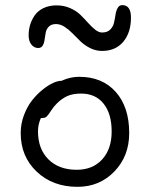

<svg xmlns="http://www.w3.org/2000/svg" viewBox="-20 -721 580 743"><path d="M127.9 -535.2Q111.8 -535.2 101.3 -548.8Q90.8 -562.5 90.8 -584Q90.8 -605 96.4 -624.3Q102.1 -643.6 114 -661.1Q126 -678.7 147.9 -689.5Q169.9 -700.2 199.2 -700.2Q227.5 -700.2 251.7 -689.5Q275.9 -678.7 291.7 -663.1Q307.6 -647.5 321.3 -632.1Q335 -616.7 348.6 -606Q362.3 -595.2 375 -595.2Q395 -595.2 406.2 -606.2Q417.5 -617.2 421.1 -632.8Q424.8 -648.4 427 -663.8Q429.2 -679.2 435.3 -690.2Q441.4 -701.2 453.1 -701.2Q486.8 -701.2 486.8 -652.8Q486.8 -594.7 457 -559.3Q427.2 -523.9 375 -523.9Q351.1 -523.9 329.3 -534.7Q307.6 -545.4 291.7 -560.8Q275.9 -576.2 261.2 -591.3Q246.6 -606.4 230 -617.2Q213.4 -627.9 196.8 -627.9Q179.2 -627.9 169.4 -618.4Q159.7 -608.9 157 -595.2Q154.3 -581.5 152.6 -567.9Q150.9 -554.2 145.3 -544.7Q139.6 -535.2 127.9 -535.2ZM279.8 2Q184.1 2 122.1 -56.6Q60.1 -115.2 60.1 -206.1Q60.1 -241.7 72.5 -274.9Q85 -308.1 103.5 -331.8Q122.1 -355.5 144 -373.3Q166 -391.1 185.3 -399.9Q204.6 -408.7 217.8 -408.2Q251.5 -423.8 286.1 -423.8Q376 -423.8 428 -365.2Q480 -306.6 480 -206.1Q480 -116.7 422.6 -57.4Q365.2 2 279.8 2ZM127 -212.9Q127 -144.5 167.5 -104.2Q208 -64 276.9 -64Q338.9 -64 375.5 -104.2Q412.1 -144.5 412.1 -211.9Q412.1 -280.8 380.9 -319.8Q349.6 -358.9 293.9 -358.9Q262.2 -358.9 240.7 -349.4Q219.2 -339.8 199.2 -319.8Q187 -307.6 177.2 -292.2Q167.5 -276.9 161.1 -270.5Q154.8 -264.2 143.1 -264.2H138.2Q127 -239.3 127 -212.9Z"/></svg>

Font: Shantell Sans Irregular Bouncy
Style: Regular
Weight: 300
Designer: Stephen Nixon, Anya Danilova, Shantell Martin
Foundry: Arrow Type
Version: Version 1.006;[9816181b4]